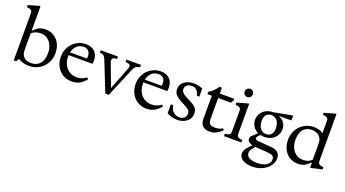

<svg xmlns="http://www.w3.org/2000/svg" viewBox="-70 -1567 4659 2590"><g transform="rotate(20 2259.5 -271.5)"><path d="M80 10V-664Q80 -699 62.5 -711Q45 -723 2 -726V-756L156 -800H170V-453H176Q205 -482 230 -499Q255 -516 282.5 -523Q310 -530 344 -530Q413 -530 465 -497Q517 -464 546.5 -406.5Q576 -349 576 -272Q576 -190 539 -126.5Q502 -63 438.5 -26.5Q375 10 297 10Q249 10 210 -1Q171 -12 141 -33L115 10ZM308 -35Q389 -35 435.5 -87.5Q482 -140 482 -239Q482 -302 459.5 -351.5Q437 -401 396.5 -429.5Q356 -458 301 -458Q259 -458 227.5 -446.5Q196 -435 170 -410V-176Q170 -127 187.5 -96Q205 -65 236.5 -50Q268 -35 308 -35Z M909 10Q835 10 779 -25Q723 -60 691.5 -120Q660 -180 660 -256Q660 -335 695.5 -396.5Q731 -458 791.5 -494Q852 -530 925 -530Q1003 -530 1050.5 -485Q1098 -440 1098 -354Q1098 -348 1098 -341.5Q1098 -335 1096 -324L1094 -310H737V-351H999Q1002 -369 1002 -384Q1002 -430 977 -457.5Q952 -485 906 -485Q836 -485 793.5 -431.5Q751 -378 751 -290Q751 -226 776.5 -175Q802 -124 848.5 -95Q895 -66 957 -66Q992 -66 1025 -77.5Q1058 -89 1091 -113L1111 -94Q1066 -39 1018.5 -14.5Q971 10 909 10Z M1394 8 1227 -412Q1213 -448 1197.5 -464.5Q1182 -481 1156 -483L1137 -485V-520H1383V-485L1359 -483Q1329 -481 1318.5 -462Q1308 -443 1319 -412L1455 -50H1426L1567 -412Q1580 -446 1571 -462.5Q1562 -479 1525 -483L1504 -485V-520H1714V-485L1704 -484Q1670 -479 1652 -462.5Q1634 -446 1620 -412L1444 8Z M1983 10Q1909 10 1853 -25Q1797 -60 1765.5 -120Q1734 -180 1734 -256Q1734 -335 1769.5 -396.5Q1805 -458 1865.5 -494Q1926 -530 1999 -530Q2077 -530 2124.5 -485Q2172 -440 2172 -354Q2172 -348 2172 -341.5Q2172 -335 2170 -324L2168 -310H1811V-351H2073Q2076 -369 2076 -384Q2076 -430 2051 -457.5Q2026 -485 1980 -485Q1910 -485 1867.5 -431.5Q1825 -378 1825 -290Q1825 -226 1850.5 -175Q1876 -124 1922.5 -95Q1969 -66 2031 -66Q2066 -66 2099 -77.5Q2132 -89 2165 -113L2185 -94Q2140 -39 2092.5 -14.5Q2045 10 1983 10Z M2425 10Q2387 10 2349 0Q2311 -10 2275 -28V-158H2309Q2319 -94 2354 -63Q2389 -32 2437 -32Q2483 -32 2509 -55.5Q2535 -79 2535 -116Q2535 -150 2514.5 -169Q2494 -188 2460 -206L2392 -242Q2328 -277 2305 -309.5Q2282 -342 2282 -382Q2282 -426 2306.5 -459Q2331 -492 2374 -511Q2417 -530 2471 -530Q2510 -530 2542 -522Q2574 -514 2600 -502V-386H2566Q2561 -411 2548.5 -434.5Q2536 -458 2513.5 -473Q2491 -488 2454 -488Q2410 -488 2386 -465.5Q2362 -443 2362 -411Q2362 -385 2379.5 -364Q2397 -343 2436 -322L2502 -288Q2558 -260 2586.5 -230Q2615 -200 2615 -147Q2615 -97 2588 -62Q2561 -27 2517.5 -8.5Q2474 10 2425 10Z M2889 10Q2827 10 2790.5 -22Q2754 -54 2754 -126V-456H2691V-491Q2765 -533 2810 -604H2845V-522V-493V-157Q2845 -117 2858 -97Q2871 -77 2893.5 -71Q2916 -65 2943 -65Q2973 -65 2999.5 -73.5Q3026 -82 3047 -94L3065 -73Q3032 -39 2986.5 -14.5Q2941 10 2889 10ZM2801 -456V-520H3054V-500L3028 -456Z M3095 0V-35L3120 -39Q3154 -43 3164.5 -56.5Q3175 -70 3175 -101V-390Q3175 -425 3157 -437Q3139 -449 3097 -452V-482L3251 -526H3265V-101Q3265 -70 3275.5 -56.5Q3286 -43 3319 -39L3345 -35V0ZM3210 -603Q3185 -603 3168 -619.5Q3151 -636 3151 -662Q3151 -688 3168 -704Q3185 -720 3210 -720Q3234 -720 3251 -704Q3268 -688 3268 -662Q3268 -636 3251 -619.5Q3234 -603 3210 -603Z M3588 257Q3503 257 3451.5 223Q3400 189 3400 135Q3400 114 3411.5 87.5Q3423 61 3457 27L3512 -28L3554 -22Q3519 18 3500.5 43Q3482 68 3482 97Q3482 142 3523 165Q3564 188 3634 188Q3721 188 3769.5 156Q3818 124 3818 72Q3818 38 3796.5 23.5Q3775 9 3719 5L3535 -9Q3483 -13 3453 -32.5Q3423 -52 3423 -83Q3423 -109 3441 -126Q3459 -143 3487 -169L3518 -199H3564L3534 -165Q3518 -147 3513 -139.5Q3508 -132 3508 -125Q3508 -112 3519.5 -104.5Q3531 -97 3558 -95L3744 -79Q3872 -69 3872 36Q3872 98 3833.5 148Q3795 198 3730.5 227.5Q3666 257 3588 257ZM3608 -176Q3551 -176 3507 -199Q3463 -222 3438 -262Q3413 -302 3413 -353Q3413 -404 3438.5 -444Q3464 -484 3508.5 -507Q3553 -530 3610 -530L3656 -520Q3722 -509 3763.5 -465Q3805 -421 3805 -355Q3805 -305 3780 -264.5Q3755 -224 3710.5 -200Q3666 -176 3608 -176ZM3618 -220Q3666 -220 3691.5 -251Q3717 -282 3717 -339Q3717 -380 3703.5 -413.5Q3690 -447 3664 -466.5Q3638 -486 3600 -486Q3553 -486 3527 -455Q3501 -424 3501 -367Q3501 -327 3514.5 -293.5Q3528 -260 3554.5 -240Q3581 -220 3618 -220ZM3610 -510V-530L3854 -577H3877V-510Z M4155 10Q4088 10 4035 -23.5Q3982 -57 3952.5 -115.5Q3923 -174 3923 -249Q3923 -329 3958.5 -392.5Q3994 -456 4055 -493Q4116 -530 4192 -530Q4230 -530 4264.5 -522Q4299 -514 4329 -493V-664Q4329 -699 4311.5 -711Q4294 -723 4251 -726V-756L4405 -800H4419V-131Q4419 -100 4432 -85.5Q4445 -71 4491 -65L4499 -64V-34L4346 2H4332V-67H4323Q4294 -37 4267.5 -20Q4241 -3 4214 3.5Q4187 10 4155 10ZM4202 -63Q4241 -63 4271.5 -73.5Q4302 -84 4329 -110V-342Q4329 -392 4308 -423.5Q4287 -455 4254.5 -470Q4222 -485 4185 -485Q4103 -485 4060 -433Q4017 -381 4017 -285Q4017 -220 4040.5 -170Q4064 -120 4106 -91.5Q4148 -63 4202 -63Z"/></g></svg>

Font: Hedvig Letters Serif 18pt
Style: Regular
Weight: 400
Designer: Alexander Örn & Tor Weibull
Foundry: Kanon Foundry
Version: Version 1.000